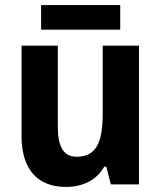

<svg xmlns="http://www.w3.org/2000/svg" viewBox="-20 -727 635 757"><path d="M454 -707H142V-610H454ZM528 -547H385V-282C385 -171 363 -109 282 -109C230 -109 208 -149 208 -228V-547H65V-190C65 -56 131 10 240 10C304 10 360 -15 391 -70H399L417 0H528Z"/></svg>

Font: Noto Sans Thai Looped SemiCondensed
Style: Bold
Weight: 700
Width: 4
Designer: Sasikarn Vongin, Ben Mitchell
Foundry: The Fontpad Ltd
Version: Version 1.001